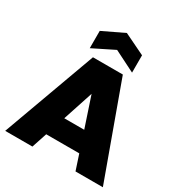

<svg xmlns="http://www.w3.org/2000/svg" viewBox="-215 -1106 1185 1258"><g transform="rotate(30 377.5 -477.0)"><path d="M502 -115H252L214 0H8L265 -705H491L747 0H540ZM453 -265 377 -493 302 -265ZM378 -826 217 -746V-877L378 -954L537 -877V-746Z"/></g></svg>

Font: DVN-Poppins ExtBd
Style: Regular
Weight: 800
Designer: Ninad Kale (Devanagari), Jonny Pinhorn (Latin)
Foundry: Indian Type Foundry
Version: 4.004